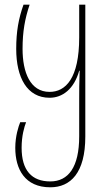

<svg xmlns="http://www.w3.org/2000/svg" viewBox="-20 -547 448 817"><path d="M194 250C280 250 343 189 343 34V-527H317V-388C317 -213 259 -156 191 -156C108 -156 76 -240 76 -339C76 -413 86 -467 106 -527H80C59 -468 49 -413 49 -339C49 -217 95 -131 191 -131C246 -131 295 -168 317 -246H319C317 -195 317 -159 317 -128V33C317 164 271 225 194 225C115 225 72 178 72 82C72 31 83 -6 91 -27H66C59 -10 45 32 45 82C45 173 86 250 194 250Z"/></svg>

Font: Noto Sans Georgian ExtraCondensed Thin
Style: Regular
Weight: 100
Width: 2
Designer: Monotype Design Team, Akaki Razmadze
Foundry: Google LLC
Version: Version 2.005